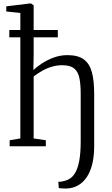

<svg xmlns="http://www.w3.org/2000/svg" viewBox="-20 -841 646 1104"><path d="M363 243Q359 243 349.5 242.8Q340 242.5 330.8 242Q321.5 241.5 318 240L315.5 204Q322.5 205.5 339.5 202Q356.5 198.5 367.5 193.5Q394 183 410.8 155.5Q427.5 128 435.8 82.8Q444 37.5 444 -26.5V-301.5Q444 -355.5 436.5 -392.2Q429 -429 406.2 -447.5Q383.5 -466 337.5 -466Q307.5 -466 278.5 -457.5Q249.5 -449 223.2 -434.2Q197 -419.5 173.5 -401.5V-45L243.5 -34.5V0H35.5V-34.5L97 -45V-766.5L16 -775V-804.5L151 -821H158.5L173.5 -810V-529L172 -437.5Q189 -455 219.5 -475.2Q250 -495.5 288.2 -509.8Q326.5 -524 367.5 -524Q429 -524 462.2 -499.2Q495.5 -474.5 508.5 -425.2Q521.5 -376 521.5 -302.5V-0.5Q521.5 56.5 510.8 101.2Q500 146 479.2 177Q458.5 208 429.2 224.8Q400 241.5 363 243ZM33.5 -626.5V-668.5H312.5V-626.5Z"/></svg>

Font: Merriweather 60pt Light
Style: Regular
Weight: 300
Version: Version 2.100